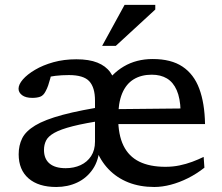

<svg xmlns="http://www.w3.org/2000/svg" viewBox="-20 -736 886 766"><path d="M255 -436.5Q226.5 -436.5 201.2 -433.5Q176 -430.5 154 -424L189 -457Q184.5 -438 180.5 -422.8Q176.5 -407.5 172.2 -395.2Q168 -383 162 -372Q153.5 -355 140.5 -350.2Q127.5 -345.5 109 -345.5Q82.5 -345.5 68.2 -356.2Q54 -367 54 -382Q54 -399 71.2 -419Q88.5 -439 119.8 -457.5Q151 -476 193 -487.8Q235 -499.5 284.5 -499.5Q335.5 -499.5 368.5 -486.2Q401.5 -473 419.5 -448.2Q437.5 -423.5 443.5 -389H394Q423.5 -441 473.8 -470.8Q524 -500.5 589.5 -500.5Q663 -500.5 708.2 -470.2Q753.5 -440 775 -382.2Q796.5 -324.5 798 -241H436.5L434.5 -300.5L731 -303.5L700.5 -294Q699 -344.5 685 -376.2Q671 -408 646 -423Q621 -438 585.5 -438Q543.5 -438 513.2 -419.5Q483 -401 467.2 -363Q451.5 -325 451.5 -265Q451.5 -198.5 472.5 -155.2Q493.5 -112 535.5 -91.2Q577.5 -70.5 640 -70.5Q669.5 -70.5 696 -76Q722.5 -81.5 746.8 -90.5Q771 -99.5 792.5 -110L795.5 -67Q764.5 -42.5 730 -25.2Q695.5 -8 661.2 1Q627 10 595.5 10Q538.5 10 492.2 -8.2Q446 -26.5 412.8 -61.2Q379.5 -96 361.5 -145.5L377.5 -150Q374.5 -97 350.5 -61.5Q326.5 -26 288.5 -8Q250.5 10 204.5 10Q133.5 10 94 -24.2Q54.5 -58.5 54.5 -120.5Q54.5 -156 68.5 -184.2Q82.5 -212.5 120.5 -235.5Q158.5 -258.5 230 -277.8Q301.5 -297 416.5 -314.5L401 -257Q319.5 -245 270.5 -232.5Q221.5 -220 196.8 -206Q172 -192 163.8 -175.2Q155.5 -158.5 155.5 -138Q155.5 -102 177.8 -83.5Q200 -65 242 -65Q275 -65 301.5 -77.2Q328 -89.5 343.5 -113.2Q359 -137 359 -171V-335Q359 -387 336.2 -411.8Q313.5 -436.5 255 -436.5ZM387.5 -553 477 -716.5H599.5V-698L442 -553Z"/></svg>

Font: Newsreader 9pt
Style: Regular
Weight: 400
Designer: Hugues Gentile
Foundry: Production Type
Version: Version 1.003